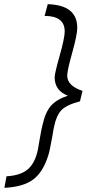

<svg xmlns="http://www.w3.org/2000/svg" viewBox="-20 -769 414 917"><path d="M241 -400C241 -357.3 262 -328 304 -312C268 -300 241.2 -284 223.5 -264C205.8 -244 192.3 -213.3 183 -172C180.3 -162.7 176 -141 170 -107C164 -73 161 -55.3 161 -54C152.3 -12.7 136.7 18.2 114 38.5C91.3 58.8 57 70.3 11 73L1 128C60.3 125.3 105.8 112.3 137.5 89C169.2 65.7 193.3 27.7 210 -25C214.7 -38.3 221.3 -69.3 230 -118C233.3 -139.3 236 -154.3 238 -163C245.3 -199 257 -225.5 273 -242.5C289 -259.5 318.7 -273.7 362 -285L374 -335C325.3 -351 301 -375.3 301 -408C301 -424 309 -460.5 325 -517.5C341 -574.5 349 -614 349 -636C349 -708.7 302 -746.3 208 -749L193 -693C257 -693 289 -668.3 289 -619C289 -598.3 281 -559.7 265 -503C249 -446.3 241 -412 241 -400Z"/></svg>

Font: Titillium Web
Style: Light Italic
Weight: 300
Italic angle: -13°
Version: Version 1.001;PS 57.000;hotconv 1.0.70;makeotf.lib2.5.55311